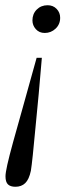

<svg xmlns="http://www.w3.org/2000/svg" viewBox="-20 -484 300 734"><path d="M140 -263 128 -125Q121 -55 115.5 5Q110 65 105.5 108Q101 151 98 169Q91 202 76.5 216Q62 230 39 230Q20 230 10.5 221Q1 212 1 190Q1 177 8 145.5Q15 114 30 59.5Q45 5 67.5 -74.5Q90 -154 120 -263ZM210 -416Q210 -391 192.5 -374.5Q175 -358 151 -358Q130 -358 117 -372.5Q104 -387 104 -406Q104 -431 120.5 -447.5Q137 -464 162 -464Q183 -464 196.5 -450Q210 -436 210 -416Z"/></svg>

Font: Source Serif 4 60pt
Style: Italic
Weight: 400
Italic angle: -12°
Version: Version 4.004;hotconv 1.0.116;makeotfexe 2.5.65601